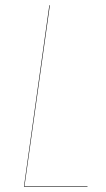

<svg xmlns="http://www.w3.org/2000/svg" viewBox="-20 -700 398 720"><path d="M167 -680.2 71.8 -2H308.1V0H69.8L165 -680.2Z"/></svg>

Font: Fira Sans Compressed Two
Style: Italic
Weight: 100
Width: 3
Italic angle: -8°
Designer: Carrois Corporate & Edenspiekermann AG
Foundry: Carrois Corporate GbR & Edenspiekermann AG
Version: Version 4.203;PS 004.203;hotconv 1.0.88;makeotf.lib2.5.64775